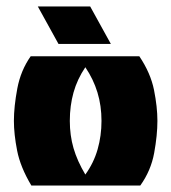

<svg xmlns="http://www.w3.org/2000/svg" viewBox="-20 -574 530 594"><path d="M77 0Q43 -57 33 -108Q23 -159 23 -200Q23 -244 33.5 -300Q44 -356 75 -400H411Q446 -348 456.5 -295.5Q467 -243 467 -200Q467 -156 457 -101Q447 -46 414 0ZM244 -34Q270 -70 282 -112Q294 -154 294 -200Q294 -247 281.5 -288Q269 -329 244 -366Q219 -329 207.5 -288Q196 -247 196 -200Q196 -155 207.5 -115.5Q219 -76 244 -34ZM97 -554H259L323 -438H161Z"/></svg>

Font: Tac One
Style: Regular
Weight: 400
Designer: Oluseyi Olusanya, David Udoh, Eyiyemi Adegbite, Mirko Velimirović
Version: Version 1.003; ttfautohint (v1.8.4.7-5d5b)